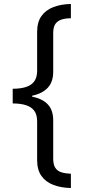

<svg xmlns="http://www.w3.org/2000/svg" viewBox="-20 -812 431 967"><path d="M44 -365Q84 -365 111.5 -374Q139 -383 153 -403Q167 -423 167 -455V-651Q167 -701 189 -731.5Q211 -762 249.5 -776.5Q288 -791 337 -792V-720Q310 -720 290 -713.5Q270 -707 259 -691.5Q248 -676 248 -645V-450Q248 -400 221 -370.5Q194 -341 142 -330V-325Q194 -315 221 -286Q248 -257 248 -206V-13Q248 18 259 34Q270 50 290 56Q310 62 337 63V135Q288 134 249.5 119.5Q211 105 189 74.5Q167 44 167 -6V-201Q167 -234 153 -253.5Q139 -273 111.5 -282Q84 -291 44 -291Z"/></svg>

Font: uhindi05
Style: Book
Weight: 400
Designer: Jelle Bosma - Monotype Design Team
Foundry: Monotype Imaging Inc.
Version: Version 2.003